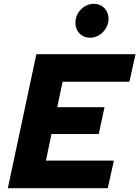

<svg xmlns="http://www.w3.org/2000/svg" viewBox="-20 -983 728 1003"><path d="M21 0 170 -700H688L656 -556H307L279 -423H526L496 -283H249L220 -144H575L543 0ZM451 -786Q417 -786 395.5 -808Q374 -830 374 -864Q374 -905 403 -934Q432 -963 472 -963Q504 -963 525.5 -940.5Q547 -918 547 -885Q547 -859 533.5 -836Q520 -813 498 -799.5Q476 -786 451 -786Z"/></svg>

Font: Red Hat Text
Style: Bold Italic
Weight: 700
Italic angle: -12°
Designer: Pentagram, MCKL
Foundry: Pentagram, MCKL
Version: Version 1.023; ttfautohint (v1.8.3)